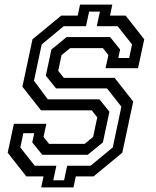

<svg xmlns="http://www.w3.org/2000/svg" viewBox="-20 -768 681 836"><path d="M159.5 48 169.5 0H94.5L13.5 -103L40.5 -229H182L169.5 -172L193.5 -141.5H348.5L385.5 -172L403.5 -257L379.5 -287.5H158.5L77.5 -390.5L121.5 -597L246.5 -700H318.5L328.5 -748H469L459 -700H527L608 -597L581 -471H439.5L452 -528L428 -558.5H285.5L248 -528L233.5 -459.5L258 -429H479L560 -326L512.5 -103L387.5 0H310L300 48ZM212 17H259L272.5 -46.5H374.5L471 -126L508.5 -303.5L446 -383H224L179.5 -438.5L204 -552.5L270 -606.5H459.5L503 -552.5L495 -515.5H542.5L555 -574.5L492 -654H401.5L415 -717.5H368L354.5 -654H257.5L161.5 -574.5L128 -416.5L188 -335.5H413L456.5 -281.5L428 -148L362 -94H164L120.5 -148L129 -188H81.5L68.5 -126L131 -46.5H225.5Z"/></svg>

Font: Tourney Expanded Medium
Style: Italic
Weight: 500
Width: 7
Italic angle: -12°
Designer: Tyler Finck
Foundry: Etcetera Type Co
Version: Version 1.010; ttfautohint (v1.8.3)